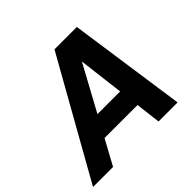

<svg xmlns="http://www.w3.org/2000/svg" viewBox="-206 -902 1094 1094"><g transform="rotate(-45 340.5 -355.0)"><path d="M-37.8 0 361.6 -710H541.8L643.8 0H490.2L423 -550.4L123.8 0ZM180.2 -151 250 -275.8H469.8L485 -151Z"/></g></svg>

Font: Geist
Style: Italic
Weight: 400
Italic angle: -12°
Designer: Basement.studio, Andrés Briganti, Mateo Zaragoza
Foundry: Basement.studio, Vercel, Andrés Briganti, Guido Ferreyra, Mateo Zaragoza
Version: Version 1.500